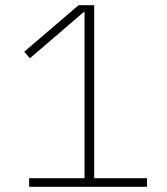

<svg xmlns="http://www.w3.org/2000/svg" viewBox="-20 -718 640 738"><path d="M545 0V-33H342V-698H282L73 -519L95 -494L301 -671H305V-33H92V0Z"/></svg>

Font: IBM Plex Thai ExtraLight
Style: Regular
Weight: 200
Designer: Mike Abbink, Paul van der Laan, Pieter van Rosmalen, Ben Mitchell, Mark Frömberg
Foundry: Bold Monday
Version: Version 1.0